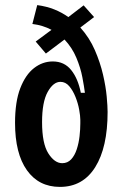

<svg xmlns="http://www.w3.org/2000/svg" viewBox="-20 -718 481 753"><path d="M215 15Q132 15 85.5 -50.5Q39 -116 39 -236Q39 -319 59.5 -372Q80 -425 113.5 -451Q147 -477 187 -477Q232 -477 259 -443.5Q286 -410 297 -354H313Q310 -378 303 -415Q296 -452 279.5 -491.5Q263 -531 233 -563L160 -508L120 -555L182 -601Q148 -619 107 -624L126 -698Q163 -693 193 -681Q223 -669 248 -651L308 -697L349 -651L295 -610Q331 -570 352 -521.5Q373 -473 384 -425.5Q395 -378 398.5 -339Q402 -300 402 -279Q402 -140 353.5 -62.5Q305 15 215 15ZM224 -78Q245 -78 259 -93Q273 -108 281 -132.5Q289 -157 292 -184Q295 -211 295 -234V-248Q295 -263 290.5 -288Q286 -313 276 -338Q266 -363 251.5 -380Q237 -397 217 -397Q189 -397 167 -357.5Q145 -318 145 -239Q145 -155 169.5 -116.5Q194 -78 224 -78Z"/></svg>

Font: Bricolage Grotesque 12pt Condensed Medium
Style: Regular
Weight: 500
Width: 3
Designer: Mathieu Triay
Foundry: Atelier Triay
Version: Version 1.001; ttfautohint (v1.8.4.7-5d5b);gftools[0.9.33.de